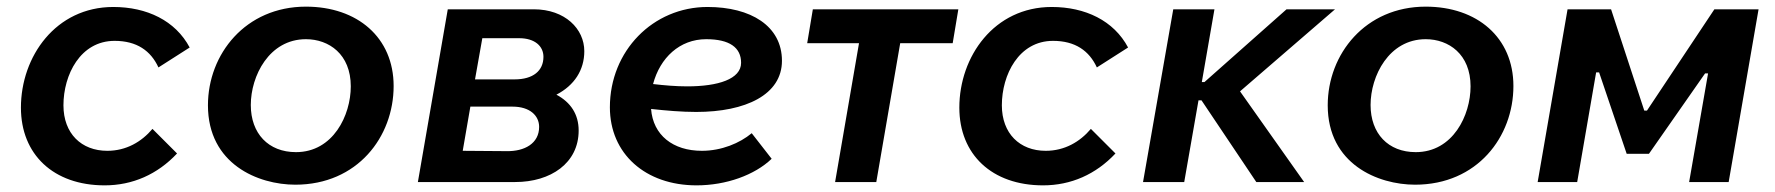

<svg xmlns="http://www.w3.org/2000/svg" viewBox="-20 -548 5344 578"><path d="M295 10C379 10 454 -23 513 -86L439 -160C406 -121 360 -94 303 -94C225 -94 171 -146 171 -231C171 -323 222 -425 325 -425C392 -425 434 -395 457 -345L551 -405C508 -486 422 -527 321 -527C148 -527 43 -378 43 -224C43 -83 141 10 295 10Z M869 8C1056 8 1165 -136 1165 -289C1165 -435 1056 -528 901 -528C719 -528 606 -385 606 -231C606 -54 757 8 869 8ZM871 -90C788 -90 735 -146 735 -232C735 -319 790 -430 901 -430C970 -430 1036 -385 1036 -288C1036 -201 983 -90 871 -90Z M1238 0H1531C1638 0 1722 -57 1722 -155C1722 -204 1698 -240 1655 -263C1709 -291 1739 -337 1739 -394C1739 -461 1681 -520 1587 -520H1328ZM1373 -94 1396 -227H1523C1575 -227 1603 -200 1603 -166C1603 -116 1559 -92 1505 -93ZM1410 -309 1432 -433H1543C1590 -433 1616 -409 1616 -377C1616 -335 1585 -309 1529 -309Z M2077 10C2166 10 2252 -21 2303 -70L2243 -147C2207 -117 2152 -94 2093 -94C2006 -94 1946 -141 1940 -220C1986 -215 2032 -211 2076 -211C2225 -211 2334 -263 2334 -365C2334 -470 2240 -527 2110 -527C1946 -527 1816 -395 1816 -225C1816 -85 1923 10 2077 10ZM1946 -295C1967 -374 2026 -430 2106 -430C2176 -430 2211 -405 2211 -359C2211 -310 2142 -288 2049 -288C2015 -288 1980 -291 1946 -295Z M2410 -418H2566L2494 0H2618L2690 -418H2848L2865 -520H2427Z M3120 10C3204 10 3279 -23 3338 -86L3264 -160C3231 -121 3185 -94 3128 -94C3050 -94 2996 -146 2996 -231C2996 -323 3047 -425 3150 -425C3217 -425 3259 -395 3282 -345L3376 -405C3333 -486 3247 -527 3146 -527C2973 -527 2868 -378 2868 -224C2868 -83 2966 10 3120 10Z M3421 0H3545L3588 -246H3597L3762 0H3906L3713 -273L3999 -520H3853L3606 -301H3598L3636 -520H3512Z M4240 8C4427 8 4536 -136 4536 -289C4536 -435 4427 -528 4272 -528C4090 -528 3977 -385 3977 -231C3977 -54 4128 8 4240 8ZM4242 -90C4159 -90 4106 -146 4106 -232C4106 -319 4161 -430 4272 -430C4341 -430 4407 -385 4407 -288C4407 -201 4354 -90 4242 -90Z M4609 0H4728L4785 -330H4794L4877 -85H4944L5113 -327H5122L5065 0H5184L5274 -520H5141L4938 -215H4930L4830 -520H4699Z"/></svg>

Font: Fixel Display SemiBold
Style: Italic
Weight: 600
Italic angle: -10°
Designer: AlfaBravo + MacPaw
Foundry: Kyrylo Tkachov, Marchela Mozhyna, Serhii Makarenko, Maria Weinstein, Zakhar Kryvoshyya
Version: Version 1.210;Glyphs 3.2 (3217)